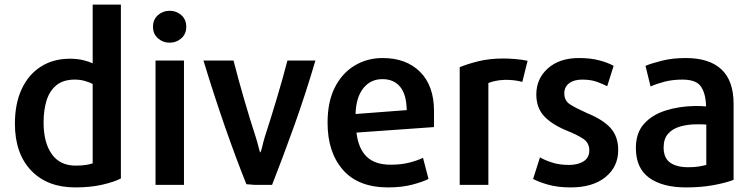

<svg xmlns="http://www.w3.org/2000/svg" viewBox="-20 -800 3285 837"><path d="M507 -22V-780H384V-524Q367 -532 341.5 -538Q316 -544 285 -544Q212 -544 158 -509.5Q104 -475 74.5 -411.5Q45 -348 45 -261Q45 -131 115.5 -57Q186 17 308 17Q375 17 426.5 5Q478 -7 507 -22ZM384 -88Q373 -84 355 -81Q337 -78 310 -78Q241 -78 205.5 -128.5Q170 -179 170 -266Q170 -320 183 -362Q196 -404 226 -428.5Q256 -453 306 -453Q330 -453 350.5 -447Q371 -441 384 -434Z M792 -683Q792 -715 770.5 -734Q749 -753 719 -753Q690 -753 668.5 -734Q647 -715 647 -683Q647 -652 668.5 -633Q690 -614 719 -614Q749 -614 770.5 -633Q792 -652 792 -683ZM782 6V-536H658V6Z M1355 -536H1233Q1212 -455 1186 -368.5Q1160 -282 1134 -202Q1127 -178 1122.5 -158Q1118 -138 1114 -135Q1111 -143 1106.5 -161.5Q1102 -180 1095 -202Q1069 -282 1044 -368Q1019 -454 998 -536H867Q911 -391 958.5 -254Q1006 -117 1054 3Q1059 4 1072.5 4.5Q1086 5 1091 6H1166Q1214 -116 1263 -253Q1312 -390 1355 -536Z M1872 -246V-316Q1872 -426 1811.5 -486.5Q1751 -547 1648 -547Q1581 -547 1526.5 -514.5Q1472 -482 1440 -419.5Q1408 -357 1408 -265Q1408 -136 1475 -59.5Q1542 17 1672 17Q1731 17 1777 5Q1823 -7 1848 -20L1824 -112Q1802 -101 1766 -91.5Q1730 -82 1683 -82Q1614 -82 1578 -117.5Q1542 -153 1534 -222ZM1753 -320 1530 -303Q1532 -375 1563.5 -415Q1595 -455 1647 -455Q1697 -455 1724.5 -421.5Q1752 -388 1753 -320Z M2280 -535Q2256 -540 2227.5 -542.5Q2199 -545 2175 -545Q2114 -545 2065.5 -533Q2017 -521 1984 -507V6H2109V-438Q2120 -443 2138.5 -447Q2157 -451 2181 -452Q2203 -452 2220.5 -450Q2238 -448 2257 -443Z M2675 -146Q2675 -204 2642.5 -241Q2610 -278 2539 -307Q2490 -329 2465 -345Q2440 -361 2440 -393Q2440 -421 2461 -437Q2482 -453 2518 -453Q2556 -453 2583 -443Q2610 -433 2627 -424Q2628 -427 2632 -440Q2636 -453 2641 -468.5Q2646 -484 2650 -497Q2654 -510 2655 -513Q2630 -527 2592 -537Q2554 -547 2504 -547Q2419 -547 2368.5 -502Q2318 -457 2318 -388Q2318 -333 2349 -297Q2380 -261 2445 -233Q2500 -211 2524.5 -193.5Q2549 -176 2549 -144Q2549 -113 2524.5 -97Q2500 -81 2460 -81Q2419 -81 2386.5 -91.5Q2354 -102 2334 -114L2304 -20Q2325 -8 2367.5 4.5Q2410 17 2468 17Q2564 17 2619.5 -28Q2675 -73 2675 -146Z M3178 -16V-347Q3178 -448 3125 -497.5Q3072 -547 2970 -547Q2912 -547 2866 -535.5Q2820 -524 2794 -513L2816 -423Q2840 -434 2875.5 -443.5Q2911 -453 2955 -453Q3016 -453 3036.5 -421.5Q3057 -390 3058 -336Q3050 -337 3037.5 -337.5Q3025 -338 3012 -338Q2940 -337 2881 -318Q2822 -299 2787 -259.5Q2752 -220 2752 -155Q2752 -67 2810 -25Q2868 17 2971 17Q3039 17 3093.5 6.5Q3148 -4 3178 -16ZM3059 -81Q3044 -77 3025 -74Q3006 -71 2980 -71Q2930 -71 2901.5 -91Q2873 -111 2873 -157Q2873 -195 2892.5 -217Q2912 -239 2945 -248.5Q2978 -258 3016 -258Q3028 -258 3038.5 -258Q3049 -258 3059 -257Z"/></svg>

Font: Repo DemiBold
Style: Regular
Weight: 600
Designer: Stefan Peev
Foundry: Context Ltd
Version: Version 1.502